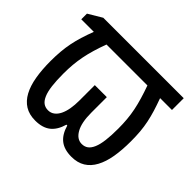

<svg xmlns="http://www.w3.org/2000/svg" viewBox="-133 -696 867 867"><g transform="rotate(45 300.0 -263.0)"><path d="M185.1 9.8Q146.5 9.8 119.6 -6.8Q92.8 -23.4 75.9 -54.7Q59.1 -85.9 51.5 -130.1Q43.9 -174.3 43.9 -230Q43.9 -262.7 46.4 -291Q48.8 -319.3 54.2 -346.2Q59.6 -373 68.1 -400.9Q76.7 -428.7 88.9 -460.9H8.8V-497.1L74.2 -536.1H587.9V-460.9H512.2Q523.9 -428.7 532.5 -400.9Q541 -373 546.6 -346.2Q552.2 -319.3 554.7 -291Q557.1 -262.7 557.1 -230Q557.1 -174.3 549.6 -130.1Q542 -85.9 525.1 -54.7Q508.3 -23.4 481.4 -6.8Q454.6 9.8 416 9.8Q370.1 9.8 343 -11.5Q315.9 -32.7 303.2 -77.1H297.9Q285.2 -32.7 258.1 -11.5Q231 9.8 185.1 9.8ZM476.1 -230Q476.1 -260.3 473.6 -288.1Q471.2 -315.9 465.6 -343.3Q460 -370.6 451.4 -399.4Q442.9 -428.2 431.2 -460.9H169.9Q157.7 -428.2 149.2 -399.4Q140.6 -370.6 135.3 -343.3Q129.9 -315.9 127.4 -288.1Q125 -260.3 125 -230Q125 -185.5 128.9 -154.1Q132.8 -122.6 141.4 -102.5Q149.9 -82.5 162.6 -73.2Q175.3 -64 192.9 -64Q210.4 -64 223.6 -74Q236.8 -84 245.4 -101.6Q253.9 -119.1 258.1 -143.1Q262.2 -167 262.2 -194.8V-293.9H338.9V-194.8Q338.9 -131.3 358.2 -97.7Q377.4 -64 408.2 -64Q425.8 -64 438.5 -73.2Q451.2 -82.5 459.7 -102.5Q468.3 -122.6 472.2 -154.1Q476.1 -185.5 476.1 -230Z"/></g></svg>

Font: WenQuanYi Micro Hei Mono
Style: Regular
Weight: 400
Foundry: Ascender Corporation
Version: Version 0.2.0-beta